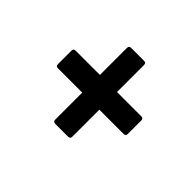

<svg xmlns="http://www.w3.org/2000/svg" viewBox="-78 -678 756 756"><g transform="rotate(-45 300.0 -300.5)"><path d="M282.5 -105.9Q270.8 -105.9 270.8 -117.6V-252.7H120.3Q108.6 -252.7 108.6 -264.4V-336.2Q108.6 -347.9 120.3 -347.9H270.8V-483.1Q270.8 -494.8 282.5 -494.8H357.5Q369.2 -494.8 369.2 -483.1V-347.9H519.7Q531.4 -347.9 531.4 -336.2V-264.4Q531.4 -252.7 519.7 -252.7H369.2V-117.6Q369.2 -105.9 357.5 -105.9Z"/></g></svg>

Font: Sofia Sans Hairline
Style: Italic
Weight: 1
Italic angle: -9°
Designer: Botio Nikoltchev, Ani Petrova
Foundry: lettersoup
Version: Version 4.102